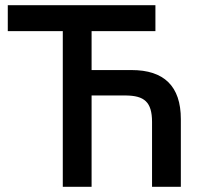

<svg xmlns="http://www.w3.org/2000/svg" viewBox="-20 -720 780 740"><path d="M566 -250V0H677V-261C677 -388 612 -450 487 -450H333V-600H579V-700H10V-600H222V0H333V-352H466C535 -351 566 -328 566 -250Z"/></svg>

Font: Mint Spirit No2
Style: Bold
Weight: 700
Designer: HARENDAL Hirwen
Foundry: Arkandis Digital Foundry.
Version: Version 1.004;FFEdit